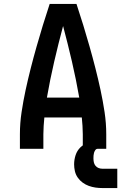

<svg xmlns="http://www.w3.org/2000/svg" viewBox="-20 -755 640 974"><path d="M81 0V-74Q81 -130 89.5 -186.5Q98 -243 110 -298.5Q122 -354 136 -409Q150 -464 165.5 -518.5Q181 -573 197.5 -627Q214 -681 232 -735H368Q386 -681 402.5 -627Q419 -573 434.5 -518.5Q450 -464 464 -409Q478 -354 490 -298.5Q502 -243 510.5 -186.5Q519 -130 519 -74V0H400V-74Q400 -95 398.5 -116.5Q397 -138 395 -159H205Q203 -138 201.5 -116.5Q200 -95 200 -74V0ZM382 -260Q366 -352 345 -442.5Q324 -533 300 -623Q276 -533 255 -442.5Q234 -352 218 -260ZM575 199H500Q482 199 464.5 196.5Q447 194 430.5 188Q414 182 399.5 171.5Q385 161 374.5 146Q364 131 360 113.5Q356 96 356 79Q356 55 363.5 32Q371 9 388 -7.5Q405 -24 428 -31Q451 -38 475 -38V0Q468 0 463.5 6.5Q459 13 457 20Q455 27 454.5 34Q454 41 454 48Q454 58 456 68Q458 78 464.5 86Q471 94 480.5 97.5Q490 101 500 101H575Z"/></svg>

Font: Zed Sans Extended
Style: Bold
Weight: 700
Width: 7
Designer: Belleve Invis
Foundry: Belleve Invis
Version: Version 1.0.0; ttfautohint (v1.8.4)